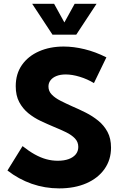

<svg xmlns="http://www.w3.org/2000/svg" viewBox="-20 -997 646 1031"><path d="M20 -81.5 101.1 -212.4Q135.7 -185.1 167 -167.7Q198.2 -150.4 228.5 -142.1Q258.8 -133.8 290 -133.8Q324.2 -133.8 348.9 -142.8Q373.5 -151.9 387 -168.5Q400.4 -185.1 400.4 -208Q400.4 -234.9 382.3 -253.7Q364.3 -272.5 334.7 -286.9Q305.2 -301.3 270.5 -315.4Q235.4 -330.1 199 -347.2Q162.6 -364.3 132.3 -388.9Q102.1 -413.6 83.3 -448.7Q64.5 -483.9 64.5 -534.2Q64.5 -600.6 97.9 -648.2Q131.3 -695.8 189.7 -721.4Q248 -747.1 321.8 -747.1Q375.5 -747.1 433.8 -732.9Q492.2 -718.8 551.3 -689L484.4 -550.8Q449.2 -572.3 408.4 -584.7Q367.7 -597.2 332.5 -597.2Q304.7 -597.2 283.9 -589.1Q263.2 -581.1 251.7 -566.4Q240.2 -551.8 240.2 -532.2Q240.2 -507.3 258.1 -489Q275.9 -470.7 304.7 -456.1Q333.5 -441.4 367.2 -426.3Q402.8 -411.1 439.7 -392.6Q476.6 -374 507.6 -348.9Q538.6 -323.7 557.4 -288.6Q576.2 -253.4 576.2 -204.1Q576.2 -139.2 541.3 -89.6Q506.3 -40 443.6 -12.7Q380.9 14.6 297.9 14.6Q221.2 14.6 150.6 -10Q80.1 -34.7 20 -81.5ZM389.6 -811H261.7L152.8 -976.6H270.5L325.7 -876.5L380.9 -976.6H498.5Z"/></svg>

Font: Kumbh Sans ExtraBold
Style: Regular
Weight: 800
Version: Version 1.005